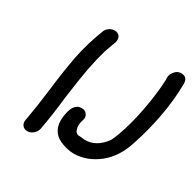

<svg xmlns="http://www.w3.org/2000/svg" viewBox="-159 -886 1090 1076"><g transform="rotate(30 386.0 -348.0)"><path d="M144 19Q124 19 113 5Q104 -6 104 -21Q104 -25 105 -29Q124 -135 137 -242Q150 -357 171 -471Q192 -576 233 -680Q242 -699 262 -709Q275 -715 288 -715L300 -714Q327 -704 327 -678Q327 -672 326 -666Q325 -660 322 -653.5Q319 -647 303 -601L297 -583Q281 -529 266 -453Q254 -391 234 -244Q223 -137 203 -29Q198 -9 181 5Q164 19 144 19ZM434 -2Q395 -3 360 -16Q277 -44 277 -129Q277 -150 282 -173Q296 -246 345 -246Q370 -246 382 -226Q387 -218 387 -208V-202L379 -172Q377 -161 377 -152Q377 -139 382 -124Q387 -109 403 -104Q410 -104 422.5 -103Q435 -102 438 -101Q441 -100 449 -100Q522 -100 575 -172Q584 -187 597 -222Q627 -302 648 -411Q670 -525 674 -621Q673 -623 673 -629Q673 -634 674 -643Q678 -662 693.5 -678Q709 -694 730 -694Q772 -694 772 -650V-644Q771 -540 748 -421Q729 -322 696 -223Q663 -118 591 -61Q519 -4 434 -2Z"/></g></svg>

Font: Bad Comic
Style: Italic
Weight: 400
Italic angle: -11°
Designer: GGBotNet
Foundry: GGBotNet
Version: 0.95